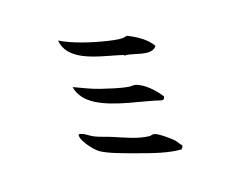

<svg xmlns="http://www.w3.org/2000/svg" viewBox="-99 -855 1198 993"><g transform="rotate(-15 500.0 -358.5)"><path d="M765 -556C735 -599 687 -624 635 -645C613 -633 573 -639 537 -644C449 -657 348 -681 286 -713C294 -659 333 -627 383 -605C451 -576 539 -567 597 -552V-548C621 -554 673 -533 715 -533C736 -533 755 -539 765 -556ZM740 -292C714 -327 660 -379 611 -388C602 -390 590 -386 581 -387C534 -390 480 -404 432 -415C382 -427 336 -447 296 -461C307 -415 340 -382 384 -359C481 -308 632 -299 725 -275C735 -275 739 -282 740 -292ZM765 -24C754 -34 746 -49 733 -60C718 -73 665 -112 641 -117C631 -119 626 -113 614 -113C553 -114 486 -140 427 -159C396 -169 364 -175 337 -186C310 -197 290 -217 264 -217C250 -195 313 -123 344 -105C383 -83 455 -64 522 -46C611 -22 690 -2 759 -4C759 -14 769 -12 765 -24Z"/></g></svg>

Font: Yuji Syuku Std R
Style: Regular
Weight: 400
Designer: Kataoka Yuji
Foundry: Kinuta Font Factory
Version: Version 3.000;hotconv 1.0.111;makeotfexe 2.5.65597